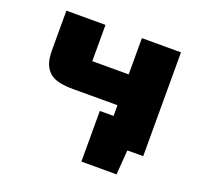

<svg xmlns="http://www.w3.org/2000/svg" viewBox="-112 -632 922 879"><g transform="rotate(20 349.5 -193.0)"><path d="M549.1 0 540 120H368.8V-126.7H435.8V-179H219.5Q184.2 -179 156.1 -184.4Q128.1 -189.7 108.4 -204.5Q88.8 -219.3 78.4 -245.3Q68 -271.2 68 -312.2V-505.8H258.5V-329.1Q258.5 -329.1 258.5 -329.1Q258.5 -329.1 258.5 -329.1H435.8V-505.8H626.3V0Z"/></g></svg>

Font: Science Gothic
Style: Regular
Weight: 400
Designer: Thomas Phinney, Vassil Kateliev, Brandon Buerkle
Foundry: Font Detective LLC
Version: Version 1.018